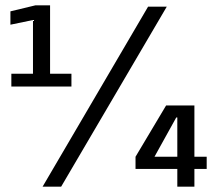

<svg xmlns="http://www.w3.org/2000/svg" viewBox="-20 -699 814 719"><path d="M22.5 -375V-423H103.5V-624L19 -606.5V-656.5L112.5 -679H167.5V-423H247.5V-375ZM139.5 0 534.5 -674H604.5L209 0ZM644 0V-66.5H487.5V-112L602 -304H708V-112H754V-66.5H708V0ZM558.5 -112H644V-259H640Z"/></svg>

Font: Anybody SemiBold
Style: Regular
Weight: 600
Designer: Tyler Finck
Foundry: Etcetera Type Company
Version: Version 1.010; ttfautohint (v1.8.3) -l 8 -r 50 -G 200 -x 14 